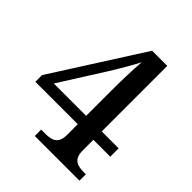

<svg xmlns="http://www.w3.org/2000/svg" viewBox="-199 -835 957 957"><g transform="rotate(45 279.5 -357.0)"><path d="M205 0H520V-45H507C462 -45 425 -54 425 -117V-193H544V-252H425V-714H318L16 -240V-193H315V-117C315 -54 278 -45 233 -45H205ZM87 -252 235 -486C256 -519 309 -609 322 -637C317 -575 315 -492 315 -434V-252Z"/></g></svg>

Font: Noto Serif Yezidi Medium
Style: Regular
Weight: 500
Designer: Dalton Maag Ltd
Foundry: Dalton Maag Ltd
Version: Version 1.001